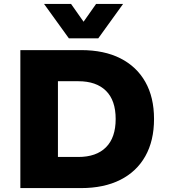

<svg xmlns="http://www.w3.org/2000/svg" viewBox="-20 -961 869 981"><path d="M84 0V-705H394Q512 -705 595 -663Q678 -621 722.5 -542.5Q767 -464 767 -353Q767 -242 722.5 -163Q678 -84 594.5 -42Q511 0 394 0ZM276 -159H380Q472 -159 521.5 -208.5Q571 -258 571 -353Q571 -448 521.5 -497Q472 -546 380 -546H276ZM332 -765 205 -941H343L407 -850L471 -941H609L482 -765Z"/></svg>

Font: Nunito Sans 7pt Black
Style: Regular
Weight: 900
Designer: Vernon Adams
Foundry: Vernon Adams
Version: Version 3.101;gftools[0.9.27]